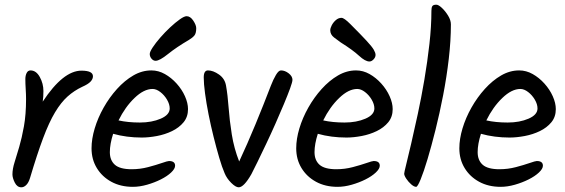

<svg xmlns="http://www.w3.org/2000/svg" viewBox="-20 -791 2408 818"><path d="M71 7Q53 7 43 -13Q33 -33 33 -48Q33 -71 42 -99.5Q51 -128 62 -165.5Q73 -203 82 -253Q91 -303 91 -369Q91 -388 89.5 -411.5Q88 -435 88 -454Q88 -469 93.5 -480Q99 -491 110 -491Q134 -491 149.5 -463Q165 -435 165 -403Q165 -378 162 -358Q249 -490 327 -490Q376 -490 376 -466Q376 -454 365.5 -443Q355 -432 330 -421Q296 -405 268 -380Q240 -355 214.5 -312.5Q189 -270 163.5 -202Q138 -134 108 -33Q102 -13 92 -3Q82 7 71 7Z M546 5Q494 5 454.5 -16.5Q415 -38 392.5 -75Q370 -112 370 -159Q370 -199 383.5 -244Q397 -289 421.5 -332.5Q446 -376 478.5 -412Q511 -448 548 -469.5Q585 -491 625 -491Q655 -491 682.5 -475.5Q710 -460 732.5 -435Q755 -410 768 -381Q781 -352 781 -326Q781 -293 762 -270Q743 -247 713 -232.5Q683 -218 648.5 -211.5Q614 -205 584 -205Q519 -205 462 -221Q448 -177 448 -143Q448 -108 469.5 -89Q491 -70 541 -70Q577 -70 611 -79Q645 -88 669.5 -96.5Q694 -105 700 -105Q726 -105 726 -85Q726 -72 709 -56Q692 -40 665 -26.5Q638 -13 606.5 -4Q575 5 546 5ZM576 -269Q627 -269 665 -285.5Q703 -302 703 -329Q703 -347 691.5 -366.5Q680 -386 663 -399Q646 -412 630 -412Q593 -412 553 -373.5Q513 -335 485 -278Q525 -269 576 -269ZM643 -532Q633 -532 625.5 -541Q618 -550 618 -561Q618 -570 630.5 -589Q643 -608 663 -631Q683 -654 705 -674.5Q727 -695 746 -708.5Q765 -722 775 -722Q791 -722 803.5 -703Q816 -684 816 -671Q816 -649 808 -639.5Q800 -630 785 -621Q732 -590 696 -561Q660 -532 643 -532Z M997 7Q984 7 965 -12Q946 -31 937 -53Q926 -78 914 -119Q902 -160 890 -208Q878 -256 868.5 -304Q859 -352 853.5 -393.5Q848 -435 848 -461Q848 -491 866 -491Q888 -491 913 -473.5Q938 -456 943 -426Q950 -387 954 -332.5Q958 -278 967.5 -218.5Q977 -159 999 -103Q1034 -178 1068.5 -261.5Q1103 -345 1134 -426Q1144 -452 1155.5 -471.5Q1167 -491 1177 -491Q1194 -491 1210 -478.5Q1226 -466 1226 -451Q1226 -442 1216 -414.5Q1206 -387 1189.5 -347.5Q1173 -308 1153.5 -264Q1134 -220 1114 -178Q1094 -136 1077.5 -102Q1061 -68 1051 -49Q1019 7 997 7Z M1418 5Q1366 5 1326.5 -16.5Q1287 -38 1264.5 -75Q1242 -112 1242 -159Q1242 -199 1255.5 -244Q1269 -289 1293.5 -332.5Q1318 -376 1350.5 -412Q1383 -448 1420 -469.5Q1457 -491 1497 -491Q1527 -491 1554.5 -475.5Q1582 -460 1604.5 -435Q1627 -410 1640 -381Q1653 -352 1653 -326Q1653 -293 1634 -270Q1615 -247 1585 -232.5Q1555 -218 1520.5 -211.5Q1486 -205 1456 -205Q1391 -205 1334 -221Q1320 -177 1320 -143Q1320 -108 1341.5 -89Q1363 -70 1413 -70Q1449 -70 1483 -79Q1517 -88 1541.5 -96.5Q1566 -105 1572 -105Q1598 -105 1598 -85Q1598 -72 1581 -56Q1564 -40 1537 -26.5Q1510 -13 1478.5 -4Q1447 5 1418 5ZM1448 -269Q1499 -269 1537 -285.5Q1575 -302 1575 -329Q1575 -347 1563.5 -366.5Q1552 -386 1535 -399Q1518 -412 1502 -412Q1465 -412 1425 -373.5Q1385 -335 1357 -278Q1397 -269 1448 -269ZM1554 -529Q1536 -529 1509.5 -553.5Q1483 -578 1432 -610Q1419 -619 1403 -631.5Q1387 -644 1387 -662Q1387 -671 1393.5 -683.5Q1400 -696 1411 -705.5Q1422 -715 1435 -715Q1446 -715 1472 -689Q1519 -642 1542 -617Q1565 -592 1572.5 -579Q1580 -566 1580 -557Q1580 -547 1571.5 -538Q1563 -529 1554 -529Z M1753 5Q1744 5 1732 -5.5Q1720 -16 1711 -29.5Q1702 -43 1702 -51Q1702 -56 1710.5 -90Q1719 -124 1732 -180Q1745 -236 1760 -305.5Q1775 -375 1788 -451.5Q1801 -528 1809.5 -603.5Q1818 -679 1818 -745Q1818 -759 1822 -765Q1826 -771 1839 -771Q1848 -771 1862.5 -757.5Q1877 -744 1889 -724.5Q1901 -705 1901 -687Q1901 -618 1892 -540.5Q1883 -463 1868 -385.5Q1853 -308 1835.5 -238Q1818 -168 1801.5 -113Q1785 -58 1772 -26.5Q1759 5 1753 5Z M2113 5Q2061 5 2021.5 -16.5Q1982 -38 1959.5 -75Q1937 -112 1937 -159Q1937 -199 1950.5 -244Q1964 -289 1988.5 -332.5Q2013 -376 2045.5 -412Q2078 -448 2115 -469.5Q2152 -491 2192 -491Q2222 -491 2249.5 -475.5Q2277 -460 2299.5 -435Q2322 -410 2335 -381Q2348 -352 2348 -326Q2348 -293 2329 -270Q2310 -247 2280 -232.5Q2250 -218 2215.5 -211.5Q2181 -205 2151 -205Q2086 -205 2029 -221Q2015 -177 2015 -143Q2015 -108 2036.5 -89Q2058 -70 2108 -70Q2144 -70 2178 -79Q2212 -88 2236.5 -96.5Q2261 -105 2267 -105Q2293 -105 2293 -85Q2293 -72 2276 -56Q2259 -40 2232 -26.5Q2205 -13 2173.5 -4Q2142 5 2113 5ZM2143 -269Q2194 -269 2232 -285.5Q2270 -302 2270 -329Q2270 -347 2258.5 -366.5Q2247 -386 2230 -399Q2213 -412 2197 -412Q2160 -412 2120 -373.5Q2080 -335 2052 -278Q2092 -269 2143 -269Z"/></svg>

Font: Solitreo
Style: Regular
Weight: 400
Designer: Nathan Gross, Bryan Kirschen, Binghamton University
Foundry: Eli Heuer
Version: Version 1.100; ttfautohint (v1.8.4.7-5d5b)